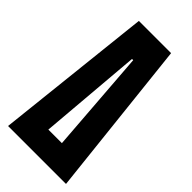

<svg xmlns="http://www.w3.org/2000/svg" viewBox="-220 -740 792 792"><g transform="rotate(45 176.0 -344.0)"><path d="M7 0 82 -688H270L345 0ZM135 -107H214L180 -557H173Z"/></g></svg>

Font: Saira Ultra Condensed ExtraBold
Style: Regular
Weight: 800
Width: 1
Designer: Hector Gatti with collaboration of the Omnibus-Type team
Foundry: Omnibus-Type
Version: Version 1.001; ttfautohint (v1.8)